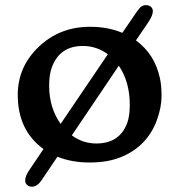

<svg xmlns="http://www.w3.org/2000/svg" viewBox="-20 -618 695 744"><path d="M202.6 -10.7 140.6 81.1Q124 105.5 103.5 105.5Q92.3 105.5 85 98.6Q77.6 91.8 77.6 82Q77.6 64 93.3 41.5L147.9 -39.6L148.4 -40.5Q48.8 -112.8 48.8 -250.5Q48.8 -358.9 129.9 -436.5Q211.4 -514.2 328.6 -514.2Q398.9 -514.2 454.1 -490.7L510.3 -572.8Q521 -588.4 528.6 -593.3Q536.1 -598.1 546.4 -598.1Q556.6 -598.1 564.5 -591.8Q572.3 -585.4 572.3 -574.2Q572.3 -558.6 554.7 -531.7L506.8 -461.4Q579.6 -408.2 599.6 -315.4Q606 -287.6 606 -245.1Q606 -202.6 588.1 -153.1Q570.3 -103.5 535.4 -66.9Q500.5 -30.3 449 -9.3Q397.5 11.7 327.6 11.7Q257.8 11.7 202.6 -10.7ZM397.9 -407.7Q354.5 -439.9 301.3 -439.9Q210.9 -439.9 180.7 -356.4Q170.4 -328.6 170.4 -286.1Q170.4 -201.2 214.8 -137.7ZM258.3 -93.3Q301.3 -62 353 -62Q442.9 -62 472.7 -140.6Q482.9 -167.5 482.9 -211.9Q482.9 -300.8 440.4 -363.3Z"/></svg>

Font: Stoke
Style: Regular
Weight: 400
Designer: Nicole Fally
Foundry: Nicole Fally
Version: Version 1.002